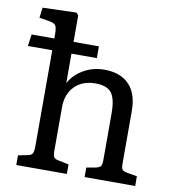

<svg xmlns="http://www.w3.org/2000/svg" viewBox="-85 -841 831 916"><g transform="rotate(10 331.0 -383.0)"><path d="M55 0V-47L101 -56Q118 -59 123.5 -69Q129 -79 129 -104V-569H11L19 -626H129V-644Q129 -679 121.5 -689.5Q114 -700 86 -704L42 -711L48 -761L211 -766L222 -755V-626H345V-569H222V-428H223Q246 -470 291.5 -495.5Q337 -521 389 -521Q469 -521 511 -477Q553 -433 553 -350V-96Q553 -74 558 -66.5Q563 -59 584 -55L631 -47V0H386V-46L430 -54Q449 -58 454.5 -66Q460 -74 460 -96V-321Q460 -392 438 -420.5Q416 -449 360 -449Q297 -449 259.5 -411Q222 -373 222 -310V-100Q222 -78 227 -69Q232 -60 247 -57L300 -46V0Z"/></g></svg>

Font: Text Regular
Style: Regular
Weight: 400
Designer: Latin by Veronika Burian and Jose Scaglione. Greek by Irene Vlachou. Cyrillic by Vera Evstafieva.
Foundry: TypeTogether
Version: Version 3.002